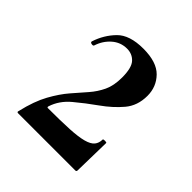

<svg xmlns="http://www.w3.org/2000/svg" viewBox="-106 -800 466 466"><g transform="rotate(45 126.5 -567.0)"><path d="M20 -409Q30 -452 45.5 -480Q61 -508 77.5 -527Q94 -546 108 -562Q122 -578 131 -597Q140 -616 140 -644Q140 -677 128.5 -689.5Q117 -702 99 -702Q77 -702 60.5 -687.5Q44 -673 37 -651Q36 -648 30.5 -649Q25 -650 26 -654Q36 -685 58 -707.5Q80 -730 127 -730Q173 -730 194 -708.5Q215 -687 215 -656Q215 -622 195.5 -599Q176 -576 148.5 -556.5Q121 -537 96.5 -516.5Q72 -496 63 -468Q62 -464 65 -464Q110 -464 138.5 -465.5Q167 -467 183.5 -471.5Q200 -476 206.5 -484Q213 -492 213 -504Q213 -506 219 -506Q225 -506 225 -504L223 -408Q223 -404 219 -404Q178 -404 124 -404Q70 -404 23 -404Q18 -404 20 -409Z"/></g></svg>

Font: Cormorant Light
Style: Regular
Weight: 300
Designer: Christian Thalmann (Catharsis Fonts)
Foundry: Catharsis Fonts
Version: Version 4.000